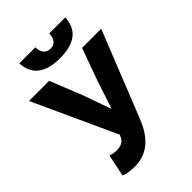

<svg xmlns="http://www.w3.org/2000/svg" viewBox="-246 -937 1051 1051"><g transform="rotate(-45 280.0 -411.5)"><path d="M158 12Q106 12 75 -1L101 -129Q125 -121 150 -121Q196 -121 213 -151L222 -170L1 -652H157L233 -462L288 -306H292L343 -462L412 -652H560L359 -148Q294 12 158 12ZM109 -835H233Q236 -771 287 -771Q338 -771 341 -835H465Q458 -697 287 -697Q116 -697 109 -835Z"/></g></svg>

Font: Toshiba Sans
Style: Bold
Weight: 700
Designer: Paul D. Hunt
Foundry: Toshiba Corporation
Version: Version 2.020;PS 2.0;hotconv 1.0.86;makeotf.lib2.5.63406